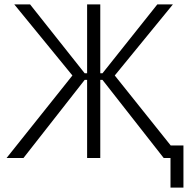

<svg xmlns="http://www.w3.org/2000/svg" viewBox="-20 -720 862 875"><path d="M377 0H437V-356H447L726 0H757V135H816V-57H758L503 -376L768 -700H697L447 -386H437V-700H377V-386H366L117 -700H45L310 -376L10 0H87L366 -356H377Z"/></svg>

Font: Fixel Text Light
Style: Regular
Weight: 300
Width: 4
Designer: AlfaBravo + MacPaw
Foundry: Kyrylo Tkachov, Marchela Mozhyna, Serhii Makarenko, Maria Weinstein, Zakhar Kryvoshyya
Version: Version 1.211